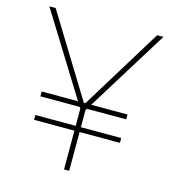

<svg xmlns="http://www.w3.org/2000/svg" viewBox="-106 -790 790 878"><g transform="rotate(15 289.5 -351.5)"><path d="M300.8 -317.4V-305.2H278.8V-317.4ZM301.8 -304.2V0H277.3V-304.2ZM19.5 -703.1H49.3L300.3 -294.4L282.2 -279.3ZM278.8 -294.4 529.8 -703.1H559.6L296.9 -279.3ZM86.4 -317.9H492.7V-294.9H86.4ZM86.4 -206.5H492.7V-183.6H86.4Z"/></g></svg>

Font: Wand UI Pro
Style: Regular
Weight: 400
Designer: Andreas Faust
Version: Version 1.003;FEAKit 1.0